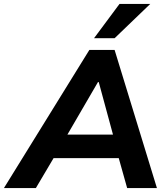

<svg xmlns="http://www.w3.org/2000/svg" viewBox="-71 -960 850 980"><path d="M-51 0 385 -705H514L730 0H578L523 -196L578 -153H159L228 -196L112 0ZM429 -541 251 -235 230 -273H545L516 -235L433 -541ZM409 -765 539 -940H696L514 -765Z"/></svg>

Font: Mulish ExtraLight ExtraBold
Style: Italic
Weight: 800
Italic angle: -9°
Version: Version 3.603